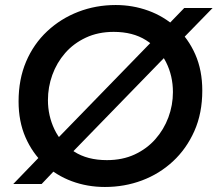

<svg xmlns="http://www.w3.org/2000/svg" viewBox="-20 -733 867 765"><path d="M264 -122 208 -180 593 -576 649 -518ZM33 0 144 -115 204 -61 146 0ZM712 -583 653 -638 714 -701H827ZM398 12Q328 12 266 -11Q204 -34 156.5 -78.5Q109 -123 81.5 -186Q54 -249 54 -329Q54 -417 84 -487.5Q114 -558 168 -608.5Q222 -659 292 -686Q362 -713 441 -713Q509 -713 571 -690.5Q633 -668 681.5 -624Q730 -580 758 -516.5Q786 -453 786 -372Q786 -282 754.5 -211Q723 -140 669 -90Q615 -40 545.5 -14Q476 12 398 12ZM406 -95Q468 -95 516.5 -117.5Q565 -140 599 -178.5Q633 -217 651 -265.5Q669 -314 669 -366Q669 -431 641.5 -485.5Q614 -540 561.5 -573Q509 -606 433 -606Q371 -606 322 -583Q273 -560 239.5 -521.5Q206 -483 188.5 -434.5Q171 -386 171 -334Q171 -272 197 -217.5Q223 -163 275.5 -129Q328 -95 406 -95Z"/></svg>

Font: MuseoModerno Thin Medium
Style: Italic
Weight: 500
Italic angle: -9°
Version: Version 1.003